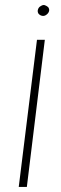

<svg xmlns="http://www.w3.org/2000/svg" viewBox="-20 -557 240 758"><path d="M86 181H54L126 -400H157ZM170 -529Q176 -521 173.5 -512.5Q171 -504 162 -498Q155 -493 146.5 -494.5Q138 -496 132 -503Q127 -511 130 -520Q133 -529 141 -533Q150 -539 157 -536.5Q164 -534 170 -529Z"/></svg>

Font: Josefin Sans Thin ExtraLight
Style: Italic
Weight: 250
Italic angle: -7°
Version: Version 2.000